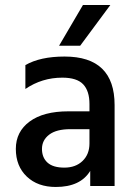

<svg xmlns="http://www.w3.org/2000/svg" viewBox="-20 -740 539 764"><path d="M299 -558H215L310 -720H419ZM202 4Q130 4 86.5 -37.5Q43 -79 43 -147.5Q43 -216 98 -256.5Q153 -297 252 -297H336V-326Q336 -378 311 -404.5Q286 -431 228 -431Q147 -431 81 -386V-481Q140 -515 237 -515Q436 -515 436 -322V0H339V-60Q300 4 202 4ZM336 -169V-226H260Q204 -226 175.5 -204Q147 -182 147 -147.5Q147 -113 169 -93Q191 -73 236 -73Q281 -73 308.5 -99.5Q336 -126 336 -169Z"/></svg>

Font: Hind Jalandhar Medium
Style: Regular
Weight: 500
Designer: Namrata Goyal
Foundry: Indian Type Foundry
Version: Version 0.702;PS 1.0;hotconv 1.0.81;makeotf.lib2.5.63406